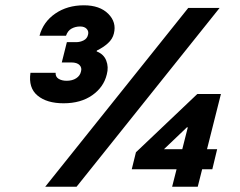

<svg xmlns="http://www.w3.org/2000/svg" viewBox="-20 -705 907 725"><path d="M220 -315Q156.7 -315 121.7 -344.2Q86.7 -373.3 95 -430H190Q189.2 -415 201.2 -407.5Q213.3 -400 231.7 -400Q253.3 -400 267.9 -409.6Q282.5 -419.2 285.8 -435Q290 -449.2 280.4 -459.2Q270.8 -469.2 249.2 -469.2H213.3L232.5 -545.8H267.5Q282.5 -545.8 295.8 -552.5Q309.2 -559.2 312.5 -574.2Q315.8 -586.7 307.5 -595.8Q299.2 -605 282.5 -605Q265 -605 250.4 -597.1Q235.8 -589.2 229.2 -570H129.2Q143.3 -622.5 188.8 -653.8Q234.2 -685 296.7 -685Q356.7 -685 388.8 -652.9Q420.8 -620.8 410 -578.3Q405 -557.5 387.5 -541.7Q370 -525.8 345.8 -514.2L345 -510.8Q371.7 -500.8 381.2 -476.2Q390.8 -451.7 383.3 -424.2Q371.7 -375.8 328.3 -345.4Q285 -315 220 -315ZM150.8 0 690.8 -675H809.2L269.2 0ZM630 0 646.7 -65.8H477.5L493.3 -130L725 -350H814.2L761.7 -141.7H800L781.7 -65.8H743.3L726.7 0ZM599.2 -141.7H668.3L689.2 -224.2H685.8Z"/></svg>

Font: Funnel Sans ExtraBold
Style: Italic
Weight: 800
Italic angle: -14.036°
Version: Version 1.000; Beta; Release 5; Build 24; ttfautohint (v1.8.